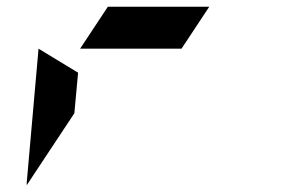

<svg xmlns="http://www.w3.org/2000/svg" viewBox="-20 -582 856 568"><path d="M94 -438 211 -367 200 -247 59 -34V-41ZM517 -438H217L299 -562H599Z"/></svg>

Font: DSEG7 Modern Mini
Style: Bold Italic
Weight: 700
Italic angle: -5°
Designer: Keshikan(Twitter:@keshinomi_88pro)
Version: Version 0.46